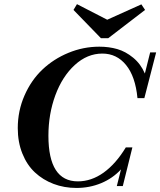

<svg xmlns="http://www.w3.org/2000/svg" viewBox="-20 -907 784 939"><path d="M473.6 -720.2 339.4 -858.4 356.4 -886.7 504.4 -810.5 671.4 -885.7 689.5 -858.4 509.3 -720.2ZM354 12.2Q293.9 12.2 241.9 -7.6Q189.9 -27.3 150.9 -63.7Q111.8 -100.1 89.4 -156Q66.9 -211.9 66.9 -280.3Q66.9 -365.2 99.9 -440.2Q132.8 -515.1 187.5 -566.9Q242.2 -618.7 314.9 -648.7Q387.7 -678.7 465.8 -678.7Q512.7 -678.7 553.5 -667Q594.2 -655.3 631.3 -624.8Q668.5 -594.2 688.5 -547.4L714.4 -650.9H743.7L686 -427.2H652.3Q642.1 -533.2 596.4 -589.1Q550.8 -645 480.5 -645Q406.7 -645 345.7 -589.1Q284.7 -533.2 250.7 -441.2Q216.8 -349.1 216.8 -243.2Q216.8 -20 360.8 -20Q426.8 -20 486.6 -62.7Q546.4 -105.5 595.2 -186H627.4L580.6 2.9H551.3L571.8 -78.6Q531.2 -34.7 474.6 -11.2Q418 12.2 354 12.2Z"/></svg>

Font: Elstob
Style: Bold Italic
Weight: 700
Italic angle: -20°
Designer: Peter S. Baker
Version: Version 1.015